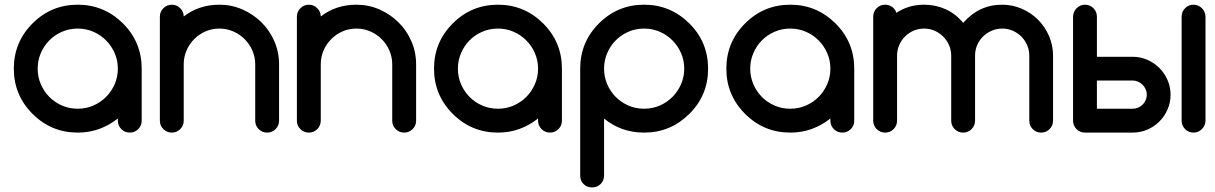

<svg xmlns="http://www.w3.org/2000/svg" viewBox="-20 -567 5196 821"><path d="M483.9 -50.8V-60.5Q447.3 -31.2 404.3 -15.6Q361.3 0 312.5 0Q199.2 0 119.1 -80.1Q39.1 -160.2 39.1 -273.4Q39.1 -386.7 119.1 -466.8Q199.2 -546.9 312.5 -546.9Q424.8 -546.9 505.9 -466.8Q585.9 -386.7 585.9 -273.4V-50.8Q585.9 -29.8 571 -14.9Q556.2 0 535.2 0Q513.7 0 498.8 -14.9Q483.9 -29.8 483.9 -50.8ZM312.5 -444.8Q276.4 -444.8 245.1 -431.2Q213.9 -417.5 190.9 -394.3Q168 -371.1 154.5 -339.8Q141.1 -308.6 141.1 -273.4Q141.1 -238.3 154.5 -207Q168 -175.8 190.9 -152.6Q213.9 -129.4 245.1 -115.7Q276.4 -102.1 312.5 -102.1Q348.1 -102.1 379.4 -115.7Q410.6 -129.4 433.8 -152.8Q457 -176.3 470.5 -207.3Q483.9 -238.3 483.9 -273.4Q483.9 -308.6 470.5 -339.6Q457 -370.6 433.8 -394Q410.6 -417.5 379.4 -431.2Q348.1 -444.8 312.5 -444.8Z M765.6 -496.6Q830.6 -546.9 918.5 -546.9Q969.7 -546.9 1015.9 -526.9Q1062 -506.8 1097.2 -472.4Q1132.3 -438 1152.8 -391.4Q1173.3 -344.7 1173.3 -292V-51.3Q1173.3 -29.8 1158.4 -14.9Q1143.6 0 1122.6 0Q1101.1 0 1086.2 -14.9Q1071.3 -29.8 1071.3 -51.3V-292Q1071.3 -323.2 1059.1 -351.1Q1046.9 -378.9 1026.1 -399.7Q1005.4 -420.4 977.5 -432.6Q949.7 -444.8 918.5 -444.8Q886.7 -444.8 859.1 -432.9Q831.5 -420.9 810.5 -399.9Q789.6 -378.9 777.6 -351.1Q765.6 -323.2 765.6 -292V-51.3Q765.6 -29.8 750.7 -14.9Q735.8 0 714.8 0Q693.4 0 678.5 -14.9Q663.6 -29.8 663.6 -51.3V-495.6Q663.6 -516.6 678.5 -531.7Q693.4 -546.9 714.8 -546.9Q735.8 -546.9 750.7 -531.7Q765.6 -516.6 765.6 -496.6Z M1351.6 -496.6Q1416.5 -546.9 1504.4 -546.9Q1555.7 -546.9 1601.8 -526.9Q1647.9 -506.8 1683.1 -472.4Q1718.3 -438 1738.8 -391.4Q1759.3 -344.7 1759.3 -292V-51.3Q1759.3 -29.8 1744.4 -14.9Q1729.5 0 1708.5 0Q1687 0 1672.1 -14.9Q1657.2 -29.8 1657.2 -51.3V-292Q1657.2 -323.2 1645 -351.1Q1632.8 -378.9 1612.1 -399.7Q1591.3 -420.4 1563.5 -432.6Q1535.6 -444.8 1504.4 -444.8Q1472.7 -444.8 1445.1 -432.9Q1417.5 -420.9 1396.5 -399.9Q1375.5 -378.9 1363.5 -351.1Q1351.6 -323.2 1351.6 -292V-51.3Q1351.6 -29.8 1336.7 -14.9Q1321.8 0 1300.8 0Q1279.3 0 1264.4 -14.9Q1249.5 -29.8 1249.5 -51.3V-495.6Q1249.5 -516.6 1264.4 -531.7Q1279.3 -546.9 1300.8 -546.9Q1321.8 -546.9 1336.7 -531.7Q1351.6 -516.6 1351.6 -496.6Z M2280.8 -50.8V-60.5Q2244.1 -31.2 2201.2 -15.6Q2158.2 0 2109.4 0Q1996.1 0 1916 -80.1Q1835.9 -160.2 1835.9 -273.4Q1835.9 -386.7 1916 -466.8Q1996.1 -546.9 2109.4 -546.9Q2221.7 -546.9 2302.7 -466.8Q2382.8 -386.7 2382.8 -273.4V-50.8Q2382.8 -29.8 2367.9 -14.9Q2353 0 2332 0Q2310.5 0 2295.7 -14.9Q2280.8 -29.8 2280.8 -50.8ZM2109.4 -444.8Q2073.2 -444.8 2042 -431.2Q2010.7 -417.5 1987.8 -394.3Q1964.8 -371.1 1951.4 -339.8Q1938 -308.6 1938 -273.4Q1938 -238.3 1951.4 -207Q1964.8 -175.8 1987.8 -152.6Q2010.7 -129.4 2042 -115.7Q2073.2 -102.1 2109.4 -102.1Q2145 -102.1 2176.3 -115.7Q2207.5 -129.4 2230.7 -152.8Q2253.9 -176.3 2267.3 -207.3Q2280.8 -238.3 2280.8 -273.4Q2280.8 -308.6 2267.3 -339.6Q2253.9 -370.6 2230.7 -394Q2207.5 -417.5 2176.3 -431.2Q2145 -444.8 2109.4 -444.8Z M2734.4 0Q2636.2 0 2563 -60.1V183.6Q2563 205.6 2548.1 220Q2533.2 234.4 2511.7 234.4Q2489.7 234.4 2475.3 220Q2460.9 205.6 2460.9 183.6V-273.4Q2460.9 -386.7 2541 -466.8Q2621.1 -546.9 2734.4 -546.9Q2846.7 -546.9 2927.7 -466.8Q2967.8 -427.2 2987.8 -378.7Q3007.8 -330.1 3007.8 -273.4Q3007.8 -159.2 2927.7 -80.1Q2886.7 -39.6 2838.6 -19.8Q2790.5 0 2734.4 0ZM2734.4 -102.1Q2770 -102.1 2801.3 -115.7Q2832.5 -129.4 2855.7 -152.8Q2878.9 -176.3 2892.3 -207.3Q2905.8 -238.3 2905.8 -273.4Q2905.8 -308.6 2892.3 -339.6Q2878.9 -370.6 2855.7 -394Q2832.5 -417.5 2801.3 -431.2Q2770 -444.8 2734.4 -444.8Q2698.2 -444.8 2667 -431.2Q2635.7 -417.5 2612.8 -394.3Q2589.8 -371.1 2576.4 -339.8Q2563 -308.6 2563 -273.4Q2563 -238.3 2576.4 -207Q2589.8 -175.8 2612.8 -152.6Q2635.7 -129.4 2667 -115.7Q2698.2 -102.1 2734.4 -102.1Z M3530.8 -50.8V-60.5Q3494.1 -31.2 3451.2 -15.6Q3408.2 0 3359.4 0Q3246.1 0 3166 -80.1Q3085.9 -160.2 3085.9 -273.4Q3085.9 -386.7 3166 -466.8Q3246.1 -546.9 3359.4 -546.9Q3471.7 -546.9 3552.7 -466.8Q3632.8 -386.7 3632.8 -273.4V-50.8Q3632.8 -29.8 3617.9 -14.9Q3603 0 3582 0Q3560.5 0 3545.7 -14.9Q3530.8 -29.8 3530.8 -50.8ZM3359.4 -444.8Q3323.2 -444.8 3292 -431.2Q3260.7 -417.5 3237.8 -394.3Q3214.8 -371.1 3201.4 -339.8Q3188 -308.6 3188 -273.4Q3188 -238.3 3201.4 -207Q3214.8 -175.8 3237.8 -152.6Q3260.7 -129.4 3292 -115.7Q3323.2 -102.1 3359.4 -102.1Q3395 -102.1 3426.3 -115.7Q3457.5 -129.4 3480.7 -152.8Q3503.9 -176.3 3517.3 -207.3Q3530.8 -238.3 3530.8 -273.4Q3530.8 -308.6 3517.3 -339.6Q3503.9 -370.6 3480.7 -394Q3457.5 -417.5 3426.3 -431.2Q3395 -444.8 3359.4 -444.8Z M4482.9 -51.3Q4482.9 -29.8 4468 -14.9Q4453.1 0 4432.1 0Q4410.6 0 4396 -14.9Q4381.3 -29.8 4381.3 -51.3V-329.1Q4381.3 -352.5 4372.3 -373.5Q4363.3 -394.5 4347.7 -410.4Q4332 -426.3 4310.8 -435.5Q4289.6 -444.8 4265.1 -444.8Q4241.2 -444.8 4220.2 -435.5Q4199.2 -426.3 4183.3 -410.6Q4167.5 -395 4158.4 -374Q4149.4 -353 4149.4 -329.1V-51.3Q4149.4 -29.8 4134.5 -14.9Q4119.6 0 4098.6 0Q4077.1 0 4062.3 -14.9Q4047.4 -29.8 4047.4 -51.3V-329.1Q4047.4 -353 4038.1 -374Q4028.8 -395 4013.2 -410.6Q3997.6 -426.3 3976.6 -435.5Q3955.6 -444.8 3931.6 -444.8Q3907.7 -444.8 3886.7 -435.8Q3865.7 -426.8 3849.9 -410.9Q3834 -395 3825 -374Q3815.9 -353 3815.9 -329.1V-51.3Q3815.9 -29.8 3801 -14.9Q3786.1 0 3765.1 0Q3743.7 0 3728.8 -14.9Q3713.9 -29.8 3713.9 -51.3V-496.1Q3713.9 -517.1 3728.8 -532Q3743.7 -546.9 3764.6 -546.9Q3781.7 -546.9 3794.9 -537.4Q3808.1 -527.8 3813 -512.2Q3865.2 -546.9 3931.6 -546.9Q3980.5 -546.9 4023.4 -527.6Q4066.4 -508.3 4098.6 -469.2Q4166.5 -546.9 4265.1 -546.9Q4309.6 -546.9 4349.4 -529.5Q4389.2 -512.2 4418.7 -482.7Q4448.2 -453.1 4465.6 -413.3Q4482.9 -373.5 4482.9 -329.1Z M4670.4 -324.2H4823.2Q4856.4 -324.2 4886 -311.3Q4915.5 -298.3 4937.5 -276.4Q4959.5 -254.4 4972.4 -224.9Q4985.4 -195.3 4985.4 -162.1Q4985.4 -128.4 4972.4 -98.9Q4959.5 -69.3 4937.5 -47.4Q4915.5 -25.4 4886 -12.7Q4856.4 0 4823.2 0H4619.6Q4608.9 0 4599.6 -3.9Q4590.3 -7.8 4583.3 -14.9Q4576.2 -22 4572.3 -31.2Q4568.4 -40.5 4568.4 -50.8V-496.6Q4568.8 -506.8 4572.8 -515.9Q4576.7 -524.9 4583.5 -531.7Q4590.3 -538.6 4599.4 -542.7Q4608.4 -546.9 4619.6 -546.9Q4629.9 -546.9 4639.2 -543Q4648.4 -539.1 4655.5 -532Q4662.6 -524.9 4666.5 -515.6Q4670.4 -506.3 4670.4 -496.1ZM4823.2 -102.1Q4835.9 -102.1 4847.2 -106.9Q4858.4 -111.8 4866.5 -120.1Q4874.5 -128.4 4879.2 -139.4Q4883.8 -150.4 4883.8 -162.1Q4883.8 -174.3 4878.9 -185.3Q4874 -196.3 4865.7 -204.6Q4857.4 -212.9 4846.4 -217.8Q4835.4 -222.7 4823.2 -222.7H4670.4V-102.1ZM5032.7 -51.3V-495.6Q5032.7 -517.1 5047.6 -532Q5062.5 -546.9 5083.5 -546.9Q5104.5 -546.9 5119.4 -532Q5134.3 -517.1 5134.8 -495.6V-51.3Q5134.3 -29.8 5119.4 -14.9Q5104.5 0 5083.5 0Q5062.5 0 5047.6 -14.9Q5032.7 -29.8 5032.7 -51.3Z"/></svg>

Font: Comfortaa
Style: Bold
Weight: 700
Designer: Johan Aakerlund
Foundry: Johan Aakerlund
Version: Version 2.001; ttfautohint (v1.4.1)